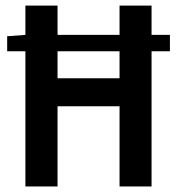

<svg xmlns="http://www.w3.org/2000/svg" viewBox="-20 -674 640 694"><path d="M594.2 -547.9V-488.8H527.8V0H412.1V-290H188V0H71.8V-488.8H5.9V-543L71.8 -547.9V-653.8H188V-547.9H412.1V-653.8H527.8V-547.9ZM412.1 -391.1V-488.8H188V-391.1Z"/></svg>

Font: SourceCodePro-Semibold
Style: Regular
Weight: 600
Monospace: yes
Designer: Paul D. Hunt
Foundry: Adobe Systems Incorporated
Version: Version 1.009;PS 1.000;hotconv 1.0.70;makeotf.lib2.5.5900